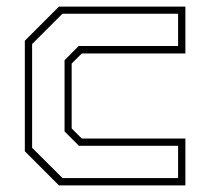

<svg xmlns="http://www.w3.org/2000/svg" viewBox="-20 -560 642 580"><path d="M158 0 55 -103V-437L158 -540H540V-398.5H227L196.5 -368V-172L227 -141.5H540V0ZM169 -22H518V-119.5H218.5L175 -163V-378L217.5 -421H518V-518.5H168.5L77 -427V-113.5Z"/></svg>

Font: Tourney ExtraLight
Style: Regular
Weight: 250
Designer: Tyler Finck
Foundry: Etcetera Type Co
Version: Version 1.015